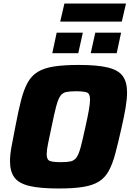

<svg xmlns="http://www.w3.org/2000/svg" viewBox="-20 -1066 747 1094"><path d="M314 8Q208 8 147.5 -6.5Q87 -21 62 -55Q37 -89 37 -147Q37 -185 46.5 -235.5Q56 -286 69 -352Q85 -437 100.5 -496.5Q116 -556 137.5 -595Q159 -634 194.5 -656Q230 -678 286.5 -687Q343 -696 429 -696Q534 -696 594 -681.5Q654 -667 679 -633Q704 -599 704 -540Q704 -502 695.5 -451.5Q687 -401 672 -336Q653 -251 637 -191Q621 -131 599.5 -92Q578 -53 543.5 -31.5Q509 -10 454 -1Q399 8 314 8ZM327 -142Q362 -142 382.5 -146.5Q403 -151 416 -169Q429 -187 440 -228.5Q451 -270 467 -344Q480 -402 486.5 -439.5Q493 -477 493 -499Q493 -533 474.5 -539.5Q456 -546 413 -546Q377 -546 356.5 -541.5Q336 -537 323.5 -519Q311 -501 300 -459.5Q289 -418 274 -344Q261 -284 253.5 -246.5Q246 -209 246 -187Q246 -155 265 -148.5Q284 -142 327 -142ZM497 -763 523 -880H670L645 -763ZM278 -763 303 -880H452L426 -763ZM323 -943 347 -1046H698L674 -943Z"/></svg>

Font: Saira ExtraBold
Style: Italic
Weight: 800
Italic angle: -12°
Designer: Hector Gatti with collaboration of the Omnibus-Type team
Foundry: Omnibus-Type
Version: Version 1.100; ttfautohint (v1.8.3)